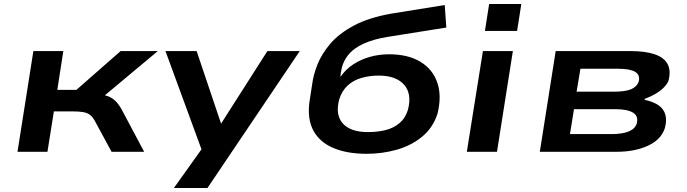

<svg xmlns="http://www.w3.org/2000/svg" viewBox="-20 -755 3415 955"><path d="M67 0 146 -501H295L265 -308H360L580 -501H765L461 -247L460 -287Q496 -284 516.5 -276.5Q537 -269 553 -254Q569 -239 586 -209L697 0H535L452 -153Q441 -173 428.5 -183Q416 -193 395.5 -197Q375 -201 341 -201H248L216 0Z M845 180 992 -26 1001 39 803 -501H958L1080 -139H1079L1310 -501H1471L1012 180Z M1804 10Q1707 10 1639 -18.5Q1571 -47 1539.5 -104Q1508 -161 1519 -247L1533 -338Q1539 -384 1559.5 -435.5Q1580 -487 1623 -537.5Q1666 -588 1739.5 -627.5Q1813 -667 1925 -687L2192 -730L2200 -618L1911 -572Q1840 -561 1789 -538Q1738 -515 1710 -479Q1682 -443 1675 -392L1673 -371H1672Q1700 -411 1738 -435.5Q1776 -460 1821 -472.5Q1866 -485 1915 -485Q2009 -485 2070.5 -448Q2132 -411 2155 -344.5Q2178 -278 2156 -189Q2133 -119 2079.5 -75Q2026 -31 1954 -10.5Q1882 10 1804 10ZM1810 -98Q1858 -98 1898 -108Q1938 -118 1967.5 -143Q1997 -168 2009 -209Q2030 -288 1990 -333.5Q1950 -379 1864 -379Q1818 -379 1778 -367.5Q1738 -356 1709.5 -330Q1681 -304 1667 -260Q1647 -183 1685.5 -140.5Q1724 -98 1810 -98Z M2392 -601 2413 -735H2573L2552 -601ZM2302 0 2382 -501H2531L2452 0Z M2665 0 2744 -501H3115Q3190 -501 3236.5 -485Q3283 -469 3300.5 -436.5Q3318 -404 3305 -353Q3298 -336 3281 -319Q3264 -302 3240 -288Q3216 -274 3186 -263L3188 -258Q3254 -244 3278 -209Q3302 -174 3287 -118Q3269 -61 3203.5 -30.5Q3138 0 3046 0ZM2815 -88H3022Q3073 -88 3105.5 -100.5Q3138 -113 3147 -140Q3157 -177 3129 -194.5Q3101 -212 3040 -212H2835ZM2848 -299H3034Q3092 -299 3120 -311.5Q3148 -324 3157 -349Q3165 -382 3139.5 -397.5Q3114 -413 3055 -413H2867Z"/></svg>

Font: Nunito Sans 7pt Expanded
Style: Bold Italic
Weight: 700
Width: 7
Italic angle: -9°
Designer: Vernon Adams
Foundry: Vernon Adams
Version: Version 3.101;gftools[0.9.27]